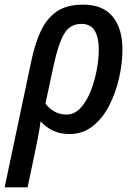

<svg xmlns="http://www.w3.org/2000/svg" viewBox="-55 -568 586 828"><path d="M80 -305Q95 -377 120 -432Q145 -487 188.5 -517.5Q232 -548 303 -548Q388 -548 430.5 -497Q473 -446 473 -355Q473 -295 458.5 -231.5Q444 -168 416 -113Q388 -58 345 -24Q302 10 245 10Q203 10 172.5 -5Q142 -20 120 -45Q116 -14 110.5 15.5Q105 45 98 78L64 240H-35ZM232 -74Q266 -74 292 -102Q318 -130 335.5 -173.5Q353 -217 362 -265.5Q371 -314 371 -355Q371 -406 353.5 -435.5Q336 -465 296 -465Q246 -465 221 -421Q196 -377 177 -289L141 -121Q156 -101 179 -87.5Q202 -74 232 -74Z"/></svg>

Font: Noto Sans SemiCondensed Medium
Style: Italic
Weight: 500
Width: 4
Italic angle: -12°
Designer: Monotype Design Team
Foundry: Monotype Imaging Inc.
Version: Version 2.013; ttfautohint (v1.8.4.7-5d5b)